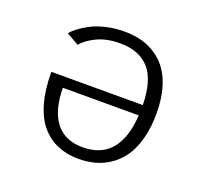

<svg xmlns="http://www.w3.org/2000/svg" viewBox="-122 -854 1095 1015"><g transform="rotate(20 425.0 -347.0)"><path d="M720.5 -355.5Q720.5 -278 704.2 -215.8Q688 -153.5 660 -111.5Q632 -69.5 592.8 -41.8Q553.5 -14 509 -1.5Q464.5 11 413.5 11Q348 11 295.8 -11Q243.5 -33 204.2 -78.5Q165 -124 143.8 -198.5Q122.5 -273 122.5 -372.5H637Q634.5 -512.5 577.8 -575.5Q521 -638.5 414 -638.5Q338 -638.5 284.5 -612.8Q231 -587 204 -554L134.5 -594Q148 -610.5 171 -628Q194 -645.5 228.5 -663.8Q263 -682 311.8 -693.5Q360.5 -705 414 -705Q466.5 -705 512 -692.8Q557.5 -680.5 596.2 -653.8Q635 -627 662.2 -586.8Q689.5 -546.5 705 -487.8Q720.5 -429 720.5 -355.5ZM413.5 -54Q619 -54 635.5 -314H208.5Q209.5 -188 261.2 -121Q313 -54 413.5 -54Z"/></g></svg>

Font: League Mono Wide Light
Style: Regular
Weight: 300
Width: 8
Designer: Tyler Finck
Foundry: The League of Moveable Type / Tyler Finck
Version: Version 2.210